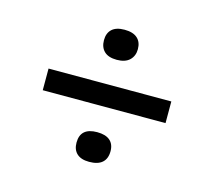

<svg xmlns="http://www.w3.org/2000/svg" viewBox="-69 -586 640 574"><g transform="rotate(15 251.0 -299.5)"><path d="M61 -266V-333H441V-266ZM251 -411Q225 -411 212 -423.5Q199 -436 199 -458Q199 -480 212 -492Q225 -504 251 -504Q277 -504 290.5 -492Q304 -480 304 -458Q304 -437 290.5 -424Q277 -411 251 -411ZM250 -95Q225 -95 212 -107Q199 -119 199 -141Q199 -164 212 -175.5Q225 -187 251 -187Q277 -187 290.5 -175.5Q304 -164 304 -142Q304 -119 290.5 -107Q277 -95 250 -95Z"/></g></svg>

Font: Bricolage Grotesque Light
Style: Regular
Weight: 300
Designer: Mathieu Triay
Foundry: Atelier Triay
Version: Version 1.000;gftools[0.9.30]